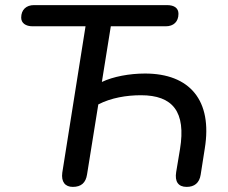

<svg xmlns="http://www.w3.org/2000/svg" viewBox="-20 -725 894 752"><path d="M265 7C298 7 316 -9 321 -42L365 -316C415 -342 476 -352 532 -352C657 -352 709 -287 685 -141L670 -51C664 -14 678 7 711 7C741 7 761 -8 766 -41L782 -143C813 -332 723 -437 548 -437C487 -437 423 -425 379 -404L414 -622H629C660 -622 679 -640 679 -671C679 -693 663 -705 634 -705H113C83 -705 63 -687 63 -656C63 -635 80 -622 108 -622H315L224 -49C219 -13 235 7 265 7Z"/></svg>

Font: SN Pro Medium
Style: Italic
Weight: 400
Italic angle: -9°
Designer: Tobias Whetton
Foundry: Supernotes
Version: Version 1.001;Glyphs 3.2 (3249)